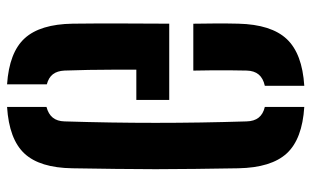

<svg xmlns="http://www.w3.org/2000/svg" viewBox="-184 -664 856 527"><g transform="rotate(90 243.5 -400.0)"><path d="M44.5 -172Q43.7 -238.5 43.9 -299.4Q44 -360.3 44.5 -437H253.8V-346.7H170.7Q170.7 -311.6 170.8 -279.4Q170.8 -247.2 171.4 -215.4Q172.1 -183.7 173.2 -149.5Q174.2 -129.6 183.2 -117.8Q192.2 -106 211 -101V8.1Q123.3 2.2 84.6 -40.3Q45.9 -82.7 44.5 -172ZM273 8.1V-100.1Q292.6 -105.2 302.4 -117.4Q312.2 -129.6 312.7 -149.5Q314.7 -213.7 315.7 -275.8Q316.7 -337.8 316.7 -399.6Q316.7 -461.3 315.7 -523.4Q314.7 -585.6 312.7 -649.4Q312.2 -670 302.4 -682.4Q292.6 -694.8 273 -699.4V-807.7Q361.3 -802.1 400.5 -759.6Q439.6 -717.1 441.4 -626.8Q442.4 -565.5 443.1 -509.6Q443.9 -453.7 443.9 -399.6Q443.9 -345.4 443.1 -289.1Q442.4 -232.8 441.4 -171.2Q440.1 -81.7 400.9 -39.6Q361.7 2.5 273 8.1ZM44.6 -503.1Q44 -537.1 43.9 -565.2Q43.7 -593.3 44.5 -626.8Q46.7 -717 86.7 -759.6Q126.7 -802.1 215 -807.7V-699.4Q194.2 -694.8 183.9 -682.4Q173.7 -670.1 173.2 -649.4Q172.7 -628.7 172.5 -602.5Q172.3 -576.3 172.6 -550.1Q172.8 -523.9 173.3 -503.1Z"/></g></svg>

Font: Big Shoulders Stencil Text SC Thin
Style: Regular
Weight: 100
Designer: Patric King
Foundry: XO Type Co
Version: Version 2.001